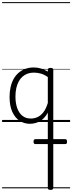

<svg xmlns="http://www.w3.org/2000/svg" viewBox="-20 -1161 687 1827"><path d="M265 17Q210 17 166 -12Q122 -41 96.5 -98Q71 -155 71 -238Q71 -288 80.5 -331Q90 -374 109 -408.5Q128 -443 156 -467.5Q184 -492 220.5 -505.5Q257 -519 301 -519Q336 -519 368.5 -509.5Q401 -500 435 -480V-496Q435 -506 441.5 -510.5Q448 -515 461 -515Q475 -515 481 -510.5Q487 -506 487 -496V627Q487 637 480.5 641.5Q474 646 460 646Q447 646 441 641.5Q435 637 435 627V-89Q411 -46 381.5 -23Q352 0 322 8.5Q292 17 265 17ZM127 -242Q127 -180 143.5 -133Q160 -86 192.5 -59.5Q225 -33 274 -33Q306 -33 336.5 -46.5Q367 -60 392.5 -92.5Q418 -125 435 -181V-428Q400 -452 367.5 -461Q335 -470 302 -470Q270 -470 243 -460.5Q216 -451 194.5 -432Q173 -413 158 -385.5Q143 -358 135 -322Q127 -286 127 -242ZM318 210Q307 210 303 204Q299 198 299 188Q299 177 303 170Q307 163 318 163H599Q611 163 614.5 170Q618 177 618 188Q618 198 614.5 204Q611 210 599 210ZM0 621H647V631H0ZM0 -20H647V0H0ZM0 -505H647V-500H0ZM0 -1141H647V-1131H0Z"/></svg>

Font: Playwrite BR Guides
Style: Regular
Weight: 400
Designer: Veronika Burian, José Scaglione
Foundry: TypeTogether
Version: Version 1.003